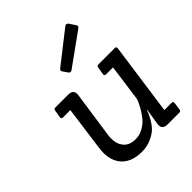

<svg xmlns="http://www.w3.org/2000/svg" viewBox="-213 -898 1034 1034"><g transform="rotate(-45 304.0 -380.5)"><path d="M495 -706 309 -572Q296 -565 289 -575L269 -604Q261 -613 274 -623L454 -764Q459 -768 463 -768L474 -763L499 -725Q507 -716 495 -706ZM202 -492Q241 -492 241 -460Q241 -456 240 -450L202 -187Q200 -173 200 -160Q200 -122 218 -98Q241 -65 291 -65Q322 -65 350 -81Q378 -97 395.5 -119Q413 -141 426 -164Q450 -208 450 -220L478 -425H425Q412 -425 414 -437L421 -480Q422 -492 434 -492H558Q570 -492 569 -480L511 -67H567Q578 -67 577 -55L571 -12Q570 0 557 0H470Q431 0 431 -32Q431 -36 432 -42L447 -133H444Q441 -118 425 -89Q409 -60 391 -41.5Q373 -23 340 -8Q307 7 267 7Q187 7 147 -40Q116 -78 116 -134Q116 -150 118 -167L153 -425H97Q84 -425 86 -437L93 -480Q94 -492 106 -492Z"/></g></svg>

Font: Sanchez
Style: Italic
Weight: 400
Designer: Daniel Hernández
Foundry: LatinoType
Version: Version 1.001